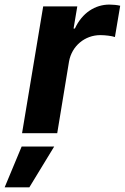

<svg xmlns="http://www.w3.org/2000/svg" viewBox="-80 -573 537 826"><path d="M14.9 0H166.2L217 -308.6C229 -375.7 285.5 -421.9 351.6 -421.9C373.2 -421.9 401.3 -418.3 414.4 -413.7L437.1 -548.3C424 -551.5 405.9 -553.3 390.6 -553.3C329.5 -553.3 273.4 -517.8 242.2 -450.3H236.5L252.5 -545.5H105.8ZM-60 233H46.2L153.1 57.5H13.1Z"/></svg>

Font: TID UI
Style: Bold Italic
Weight: 700
Italic angle: -9.39999°
Designer: The TID Project Authors
Foundry: Bakken & Bæck
Version: Version 1.001;hotconv 1.0.109;makeotfexe 2.5.65596